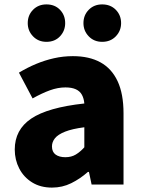

<svg xmlns="http://www.w3.org/2000/svg" viewBox="-20 -838 646 872"><path d="M216 14Q164 14 126 -9.5Q88 -33 67.5 -72.5Q47 -112 47 -159Q47 -249 122 -299.5Q197 -350 363 -368Q361 -391 352 -407.5Q343 -424 324.5 -432.5Q306 -441 277 -441Q243 -441 207 -428Q171 -415 128 -391L66 -508Q104 -531 143.5 -547.5Q183 -564 225 -573.5Q267 -583 311 -583Q385 -583 436 -555Q487 -527 514 -469.5Q541 -412 541 -323V0H396L384 -57H379Q344 -26 303.5 -6Q263 14 216 14ZM277 -124Q304 -124 324 -136Q344 -148 363 -169V-260Q308 -253 275.5 -240Q243 -227 229.5 -210Q216 -193 216 -173Q216 -148 232.5 -136Q249 -124 277 -124ZM191 -648Q154 -648 130 -673Q106 -698 106 -733Q106 -769 130 -793.5Q154 -818 191 -818Q229 -818 252.5 -793.5Q276 -769 276 -733Q276 -698 252.5 -673Q229 -648 191 -648ZM444 -648Q407 -648 383 -673Q359 -698 359 -733Q359 -769 383 -793.5Q407 -818 444 -818Q482 -818 506 -793.5Q530 -769 530 -733Q530 -698 506 -673Q482 -648 444 -648Z"/></svg>

Font: Noto Sans JP Thin Black
Style: Regular
Weight: 900
Version: Version 2.004-H2;hotconv 1.0.118;makeotfexe 2.5.65603